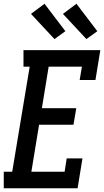

<svg xmlns="http://www.w3.org/2000/svg" viewBox="-34 -1002 554 1022"><path d="M-14 0V-88H31L124 -647H91V-735H500L474 -576H390L402 -647H225L189 -426H372L357 -338H174L133 -88H310L321 -159H405L379 0ZM426 -794 301 -928 373 -982 484 -836ZM256 -794 131 -928 203 -982 314 -836Z"/></svg>

Font: Iosevka Slab Semibold Oblique
Style: Regular
Weight: 600
Italic angle: -9°
Monospace: yes
Designer: Belleve Invis
Foundry: Belleve Invis
Version: Version 11.1.1; ttfautohint (v1.8.3)